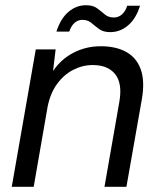

<svg xmlns="http://www.w3.org/2000/svg" viewBox="-20 -715 618 735"><path d="M25 0 117 -526H193L183 -443Q213 -488 261 -513Q309 -538 366 -538Q424 -538 463.5 -516Q503 -494 519 -449Q535 -404 523 -335L464 0H380L437 -326Q449 -396 421 -431Q393 -466 335 -466Q296 -466 260 -447.5Q224 -429 198 -393Q172 -357 162 -305L109 0ZM196 -594Q212 -644 242 -669.5Q272 -695 309 -695Q336 -695 351.5 -683.5Q367 -672 381 -660Q395 -648 416 -648Q433 -648 446.5 -659.5Q460 -671 467 -693H516Q501 -644 470.5 -618Q440 -592 402 -592Q375 -592 359 -604Q343 -616 329.5 -627.5Q316 -639 295 -639Q279 -639 266 -628Q253 -617 245 -594Z"/></svg>

Font: DM Sans 9pt
Style: Italic
Weight: 400
Italic angle: -10°
Designer: Colophon Foundry, Jonny Pinhorn
Foundry: Colophon Foundry
Version: Version 4.004